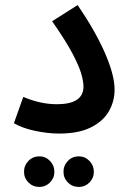

<svg xmlns="http://www.w3.org/2000/svg" viewBox="-20 -522 512 759"><path d="M35 -35 72 -139Q102 -126 136 -118Q170 -110 205 -110Q310 -110 310 -180Q310 -199 301.5 -229.5Q293 -260 266.5 -310.5Q240 -361 186 -438L287 -502Q359 -396 396 -310Q433 -224 433 -168Q433 -121 410 -81.5Q387 -42 338.5 -18Q290 6 213 6Q170 6 119.5 -4.5Q69 -15 35 -35ZM292 217Q266 217 248.5 199.5Q231 182 231 157Q231 132 248.5 114Q266 96 292 96Q316 96 333.5 114Q351 132 351 157Q351 182 333.5 199.5Q316 217 292 217ZM136 217Q110 217 92.5 199.5Q75 182 75 157Q75 132 92.5 114Q110 96 136 96Q160 96 177.5 114Q195 132 195 157Q195 182 177.5 199.5Q160 217 136 217Z"/></svg>

Font: Noto Sans Arabic UI SmCn SmBd
Style: Regular
Weight: 600
Width: 4
Designer: Monotype Design Team, Nadine Chahine and Nizar Qandah
Foundry: Monotype Imaging Inc.
Version: Version 2.010; ttfautohint (v1.8.4.7-5d5b)